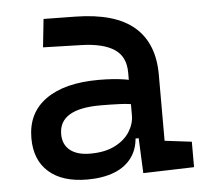

<svg xmlns="http://www.w3.org/2000/svg" viewBox="-44 -568 673 624"><g transform="rotate(-5 293.0 -256.0)"><path d="M399.4 4.9 392.6 -148.4 378.9 -191.4V-325.2Q378.9 -377 342.5 -401.1Q306.2 -425.3 234.4 -427.2L110.4 -430.7L120.1 -522.5L224.6 -521Q353 -519 415.3 -465.6Q477.5 -412.1 477.5 -309.6V-93.8L565.4 -83V0ZM216.8 9.8Q135.7 9.8 91.3 -29.3Q46.9 -68.4 46.9 -139.6Q46.9 -221.7 108.2 -265.6Q169.4 -309.6 281.2 -309.6Q327.6 -309.6 364 -304Q400.4 -298.3 428.7 -287.1L407.2 -216.8Q374.5 -224.1 343.3 -225.3Q312 -226.6 279.3 -226.6Q144.5 -226.6 144.5 -144.5Q144.5 -110.4 167.7 -91.8Q190.9 -73.2 233.4 -73.2Q281.7 -73.2 314.2 -89.8Q346.7 -106.4 362.8 -132.3Q378.9 -158.2 378.9 -185.5V-242.2L409.2 -109.4H368.2L384.8 -125Q384.8 -80.1 364 -50Q343.3 -20 305.7 -5.1Q268.1 9.8 216.8 9.8Z"/></g></svg>

Font: Cascadia Mono
Style: Regular
Weight: 400
Monospace: yes
Designer: Aaron Bell
Foundry: Saja Typeworks
Version: Version 2102.003